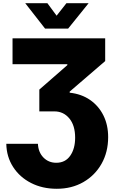

<svg xmlns="http://www.w3.org/2000/svg" viewBox="-20 -968 715 1204"><path d="M19.5 -66.4H217.8Q220.2 -13.2 252.4 19.8Q284.7 52.7 333 52.7Q389.6 52.7 420.4 8.5Q451.2 -35.6 451.2 -104.5Q451.2 -181.6 414.6 -225.6Q377.9 -269.5 321.3 -269.5H226.6V-406.2L402.3 -559.6V-565.4H58.6V-727.5H639.6V-585L417 -393.6V-386.7Q490.2 -378.9 544.4 -341.6Q598.6 -304.2 628.4 -244.4Q658.2 -184.6 658.2 -108.4Q658.2 -14.2 616.7 59.1Q575.2 132.3 502.4 174.1Q429.7 215.8 335.9 215.8Q245.6 215.8 174.6 179.4Q103.5 143.1 62.3 79.1Q21 15.1 19.5 -66.4ZM277.3 -947.8 335 -869.6 396.5 -947.8H535.2V-947.3L407.2 -788.6H262.7L138.7 -947.3V-947.8Z"/></svg>

Font: Inter Display Black
Style: Regular
Weight: 900
Designer: Rasmus Andersson
Foundry: rsms
Version: Version 4.000;git-a52131595